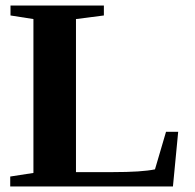

<svg xmlns="http://www.w3.org/2000/svg" viewBox="-20 -675 706 695"><path d="M356 -619 255 -606V-52H388Q494 -52 541 -62L581 -198H625L606 0H17V-36L101 -49V-606L18 -619V-655H356Z"/></svg>

Font: Libra Serif Modern
Style: Bold
Weight: 700
Designer: Stefan Peev, Context Ltd
Foundry: Ascender Corporation
Version: Version 1.000